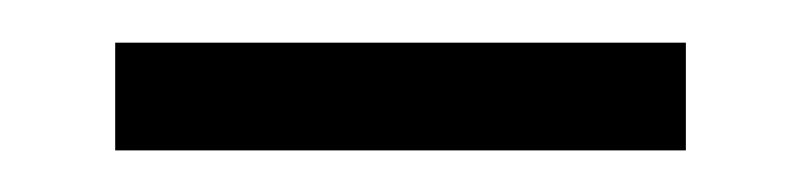

<svg xmlns="http://www.w3.org/2000/svg" viewBox="-20 -331 376 90"><path d="M301.5 -260.5H34V-311H301.5Z"/></svg>

Font: Betina Sans Light
Style: Regular
Weight: 300
Designer: Jonathan Pinhorn (font) & Cristiano Sobral (main changes)
Version: Version 2.001;October 6, 2020;FontCreator 13.0.0.2681 64-bit